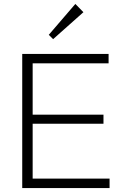

<svg xmlns="http://www.w3.org/2000/svg" viewBox="-20 -956 629 976"><path d="M93 0H537V-48H146V-327H506V-373H146V-634H532V-682H93ZM228 -779 250 -757 404 -894 363 -936Z"/></svg>

Font: MV Cash ExtraLight
Style: Regular
Weight: 200
Designer: Rodrigo Fuenzalida
Foundry: fragTYPE
Version: Version 1.100;Glyphs 3.1.2 (3151)